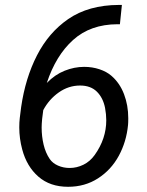

<svg xmlns="http://www.w3.org/2000/svg" viewBox="-20 -732 585 763"><path d="M250.5 10.3Q178.7 10.3 132.6 -30Q86.4 -70.3 68.4 -137.7Q56.6 -181.6 56.6 -225.6Q56.6 -246.1 58.6 -263.2L64 -306.2Q80.6 -421.4 127 -512Q173.3 -602.5 251 -656.2Q332 -711.9 452.1 -712.4H464.4L456.5 -635.7H446.8Q339.4 -635.3 270.5 -573.2Q201.7 -511.2 166 -402.3Q198.2 -435.5 236.8 -450.9Q275.4 -466.3 314.5 -466.3Q346.7 -466.3 375.2 -456.8Q403.8 -447.3 422.9 -430.7Q456.1 -401.9 472.9 -357.7Q489.7 -313.5 489.7 -262.2Q489.7 -244.1 488.8 -235.4Q482.4 -168.5 451.9 -112.5Q421.4 -56.6 369.4 -23.2Q317.4 10.3 250.5 10.3ZM147.5 -259.8Q145.5 -238.3 145.5 -225.1Q145.5 -189.9 153.3 -157.2Q161.1 -124.5 177.7 -100.1Q189 -83.5 210.4 -74Q231.9 -64.5 256.8 -64.5Q285.2 -64.5 311.5 -77.4Q337.9 -90.3 356.4 -116.2Q402.3 -180.7 402.3 -253.9Q402.3 -277.8 397.5 -303.2Q389.6 -343.3 365 -367.7Q340.3 -392.1 298.3 -392.1Q252.4 -392.1 213.6 -364.7Q174.8 -337.4 151.9 -294.4Z"/></svg>

Font: Mardoto
Style: Italic
Weight: 400
Italic angle: -12°
Designer: Christian Robertson, Vahan Hovhannisyan
Foundry: Google
Version: Version 1.000